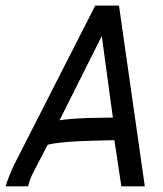

<svg xmlns="http://www.w3.org/2000/svg" viewBox="-36 -655 574 675"><path d="M360.8 -241.7 321.8 -528.3 173.3 -231.9Q195.8 -236.8 272.5 -240.2ZM390.6 0 366.2 -162.1Q361.3 -162.1 342 -161.6Q322.8 -161.1 314.7 -160.9Q306.6 -160.6 287.6 -160.2Q268.6 -159.7 258.1 -159.2Q247.6 -158.7 230.5 -158Q213.4 -157.2 201.9 -156Q190.4 -154.8 176.8 -153.6Q163.1 -152.3 152.1 -150.4Q141.1 -148.4 131.8 -146.5L86.4 -59.1Q67.4 -24.4 63 0H-16.1Q-14.2 -9.8 -3.9 -35.4Q6.3 -61 14.6 -77.6L298.8 -635.3H382.3L473.1 0Z"/></svg>

Font: Fantasque Sans Mono
Style: Italic
Weight: 400
Italic angle: -11°
Monospace: yes
Designer: Jany Belluz
Version: Version 1.8.0 ; ttfautohint (v1.8.2)